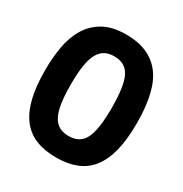

<svg xmlns="http://www.w3.org/2000/svg" viewBox="-161 -794 882 927"><g transform="rotate(30 280.0 -330.0)"><path d="M280 -672Q407 -672 471.5 -590.5Q536 -509 536 -327Q536 -236 520 -172Q504 -108 472 -67Q440 -26 392 -7Q344 12 280 12Q216 12 168 -7Q120 -26 88 -67Q56 -108 40 -172Q24 -236 24 -327Q24 -394 34.5 -456.5Q45 -519 73.5 -567Q102 -615 151.5 -643.5Q201 -672 280 -672ZM394 -330Q394 -453 368 -503Q343 -552 281 -552Q250 -552 228.5 -540Q207 -528 193 -502Q179 -476 172.5 -433.5Q166 -391 166 -329Q166 -268 172.5 -225.5Q179 -183 193 -157Q207 -131 229 -119.5Q251 -108 281 -108Q343 -108 368 -157Q394 -207 394 -330Z"/></g></svg>

Font: Sunflower
Style: Bold
Weight: 700
Designer: JIKJI
Foundry: JIKJI
Version: Version 1.00